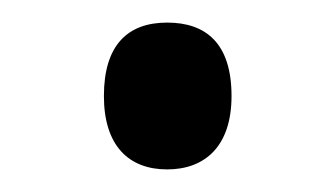

<svg xmlns="http://www.w3.org/2000/svg" viewBox="-20 -138 297 170"><path d="M128 12C161 12 185 -8 185 -53C185 -100 162 -118 128 -118C93 -118 72 -98 72 -53C72 -9 94 12 128 12Z"/></svg>

Font: Noto Sans Malayalam Condensed
Style: Regular
Weight: 400
Width: 3
Designer: Jelle Bosma - Monotype Design Team
Foundry: Monotype Imaging Inc.
Version: Version 2.104